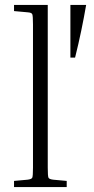

<svg xmlns="http://www.w3.org/2000/svg" viewBox="-20 -760 382 780"><path d="M37 -715V-740H174V-79Q174 -44 177 -38Q180 -32 196 -30L251 -25V0H37V-25L92 -30Q108 -32 111 -38Q114 -44 114 -79V-661Q114 -696 111 -702.5Q108 -709 92 -710ZM285 -526H266V-740H330Q321 -688 310 -635Q299 -582 285 -526Z"/></svg>

Font: Inria Serif Light
Style: Regular
Weight: 300
Designer: Black Foundry Team
Foundry: Black Foundry
Version: Version 1.000; ttfautohint (v1.8.3)